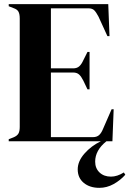

<svg xmlns="http://www.w3.org/2000/svg" viewBox="-20 -680 637 924"><path d="M583 161Q559 188 526.5 206Q494 224 458 224Q412 224 383 200Q354 176 354 135Q354 96 386.5 59Q419 22 465 0H22V-10L45 -19Q62 -26 68.5 -37Q75 -48 75 -69V-310V-350V-591Q75 -612 69 -623.5Q63 -635 45 -641L22 -650V-660H501L507 -506H497L454 -600Q443 -621 433.5 -630.5Q424 -640 405 -640H225V-351H332Q350 -351 361 -360.5Q372 -370 381 -390L401 -430H411V-250H401L381 -292Q371 -312 360.5 -321.5Q350 -331 332 -331H225V-20H427Q446 -20 457 -30Q468 -40 476 -60L517 -154H527L521 0H492Q438 43 438 98Q438 130 459 150Q480 170 514 170Q544 170 576 150Z"/></svg>

Font: DeepMind Serif Display
Style: Regular
Weight: 800
Designer: Frank Grießhammer / Modifications: Colophon Foundry
Foundry: Colophon Foundry
Version: Version 5.002